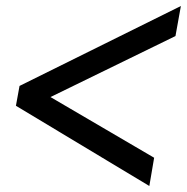

<svg xmlns="http://www.w3.org/2000/svg" viewBox="-20 -622 622 639"><path d="M33 -270 45 -336 582 -602 564 -502 148 -299 493 -97 477 -3Z"/></svg>

Font: Bai Jamjuree Medium
Style: Italic
Weight: 500
Italic angle: -10°
Version: Version 1.000; ttfautohint (v1.6)